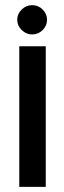

<svg xmlns="http://www.w3.org/2000/svg" viewBox="-20 -727 250 747"><path d="M55 0V-547H158V0ZM105 -593Q82 -593 64.5 -610Q47 -627 47 -650Q47 -673 64.5 -690Q82 -707 105 -707Q129 -707 146 -690Q163 -673 163 -650Q163 -627 146 -610Q129 -593 105 -593Z"/></svg>

Font: Stick No Bills SemiBold
Style: Regular
Weight: 600
Designer: Kosala Senevirathne, Siva Puranthara, Lasantha Premarathna, Tharique Azeez
Foundry: mooniak
Version: Version 2.000